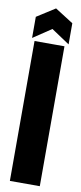

<svg xmlns="http://www.w3.org/2000/svg" viewBox="-93 -859 375 892"><g transform="rotate(10 94.0 -413.0)"><path d="M23.5 -660H164.7V0H23.5ZM9.8 -771.7 95.8 -826.5 182 -771.7V-672L95.8 -729.5L9.8 -672Z"/></g></svg>

Font: Bricolage Grotesque 96pt Condensed ExBd
Style: Regular
Weight: 800
Width: 3
Designer: Mathieu Triay
Foundry: Atelier Triay
Version: Version 1.001;Glyphs 3.2 (3207)